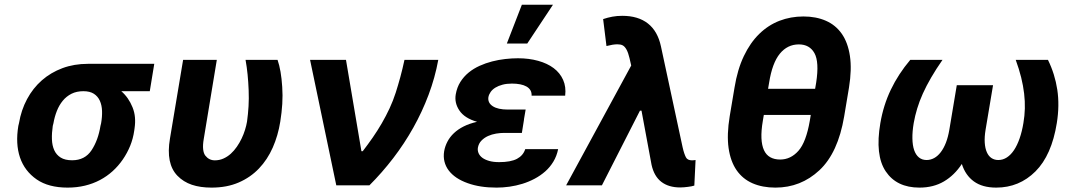

<svg xmlns="http://www.w3.org/2000/svg" viewBox="-20 -806 4700 835"><path d="M59.7 -258.5 62.5 -269.9Q72.1 -327.4 97.7 -375Q123.2 -422.6 162.1 -456.7Q201 -490.8 251.6 -509.6Q302.2 -528.4 362.2 -528.4H650.9L631.4 -409.4H507.5Q539.4 -381.7 556.5 -339.1Q565 -317.8 566.9 -295.5Q568.9 -273.1 565.3 -248.6L563.9 -238.6Q558.9 -203.1 546.2 -171.9Q533.4 -140.6 514.2 -112.6Q495 -84.5 470 -61.8Q445 -39.1 414.8 -23.1Q384.6 -7.1 349.3 1.4Q313.9 9.9 274.1 9.9Q191.1 9.9 139.6 -25.6Q87 -62.1 66.9 -121.3Q46.9 -180.4 59.7 -258.5ZM293.7 -109Q349.4 -109 378.2 -152.7Q407 -196.4 416.9 -258.5L419.7 -269.9Q424.7 -298.3 423.8 -323.5Q422.9 -348.7 414.2 -367.9Q405.5 -387.1 388.1 -398.3Q370.7 -409.4 342.7 -409.4Q313.2 -409.4 291 -398.3Q268.8 -387.1 253 -367.9Q237.2 -348.7 227.3 -323.5Q217.3 -298.3 212.4 -269.9L209.5 -258.5Q204.9 -227.6 205.8 -200.5Q206.7 -173.3 215.9 -152.9Q225.1 -132.5 244 -120.7Q262.8 -109 293.7 -109Z M719.1 -203.1 776.3 -545.5H922.9L866.1 -201.7Q861.5 -175.1 863.5 -157Q865.4 -138.8 873.2 -128.9Q889.2 -108.7 914.4 -108.7Q934.3 -108.7 951.7 -116.5Q969.1 -124.3 983.7 -137.4Q998.2 -150.6 1010.1 -167.8Q1022 -185 1030.9 -203.7Q1039.8 -222.3 1045.6 -241.3Q1051.5 -260.3 1054.3 -277Q1058.9 -310.4 1060.9 -343.8Q1062.9 -377.1 1061.4 -413.7Q1060 -449.2 1056.8 -481.7Q1053.6 -514.2 1047.9 -545.5H1187.1Q1202.8 -500.7 1207.4 -427.9Q1209.9 -391.3 1207.6 -354Q1205.3 -316.8 1198.9 -277Q1189.3 -216.6 1166.2 -164.2Q1143.1 -111.9 1106.2 -73.2Q1069.2 -34.4 1017.9 -12.3Q966.6 9.9 899.9 9.9Q850.9 9.9 814.3 -2.5Q777.7 -14.9 751.8 -41.5Q700.6 -94.1 719.1 -203.1Z M1328.5 -545.5H1484.7L1551.8 -148.4H1557.5Q1579.9 -177.6 1600.9 -207.7Q1621.8 -237.9 1640.3 -269.7Q1658.7 -301.5 1674.2 -334.7Q1689.6 -367.9 1701 -403.1Q1711.3 -435.4 1720.9 -470.5Q1730.5 -505.7 1739 -545.5H1886Q1871.8 -468 1843.9 -393.8Q1816.1 -319.6 1777.3 -250.5Q1738.6 -181.5 1690.3 -118.4Q1642 -55.4 1586.6 0H1442.5Z M1911.6 -148.4Q1915.5 -170.5 1926 -190.3Q1936.4 -210.2 1954 -226.9Q1971.6 -243.6 1996.6 -256.2Q2021.7 -268.8 2054.7 -276.3Q2000.4 -291.9 1978 -325.3Q1955.6 -358.3 1962 -395.6Q1967.3 -426.1 1982.1 -449.6Q1996.8 -473 2018.1 -490.4Q2039.4 -507.8 2065.7 -519.7Q2092 -531.6 2120.4 -538.9Q2148.8 -546.2 2177.6 -549.4Q2206.3 -552.6 2232.6 -552.6Q2280.5 -552.6 2320.3 -541.5Q2360.1 -530.5 2387.8 -509.8Q2415.5 -489 2429 -458.6Q2442.5 -428.3 2437.9 -389.9H2291.9Q2292.6 -403.4 2286.8 -413.4Q2280.9 -423.3 2269.7 -429.7Q2258.5 -436.1 2242.4 -439.3Q2226.2 -442.5 2206.3 -442.5Q2183.6 -442.5 2165.5 -437.7Q2147.4 -432.9 2134.4 -424.9Q2121.4 -416.9 2113.8 -406.1Q2106.2 -395.2 2104 -383.5Q2100.5 -359 2122.7 -344.3Q2144.9 -329.5 2188.9 -329.5H2266L2258.5 -285.9H2258.9L2249.6 -228H2172.2Q2156.2 -228 2137.6 -225Q2119 -221.9 2102.5 -214.5Q2085.9 -207 2073.7 -194.4Q2061.4 -181.8 2058.2 -163Q2056.5 -150.9 2061.4 -139.6Q2066.4 -128.2 2077.9 -119.7Q2089.5 -111.2 2107.8 -106Q2126.1 -100.9 2150.6 -100.9Q2201 -100.9 2228.2 -115.2Q2255.3 -129.6 2264.2 -157.3H2407.3Q2401.3 -127.5 2386.7 -103.3Q2372.2 -79.2 2351.4 -60.7Q2330.6 -42.3 2305.2 -28.8Q2279.8 -15.3 2252.1 -6.7Q2224.4 1.8 2195.7 5.9Q2166.9 9.9 2139.6 9.9Q2103 9.9 2072.1 5.1Q2041.2 0.4 2013.5 -9.6Q1986.5 -19.2 1965.7 -33Q1945 -46.9 1931.6 -64.5Q1918.3 -82 1913 -103.2Q1907.7 -124.3 1911.6 -148.4ZM2184.3 -616.8 2249.6 -785.5H2384.9L2273.1 -616.8Z M2725.1 -521 2717.7 -553.3Q2707 -599.1 2687.5 -609Q2679 -613.3 2664.8 -613.3Q2646.3 -613.3 2617.5 -605.8L2603 -723Q2623.2 -729.8 2643.3 -733.5Q2663.4 -737.2 2686.1 -737.2Q2755.3 -737.2 2797.8 -703.8Q2840.2 -670.5 2854.4 -604.4L2948.5 -166.2Q2952.1 -150.2 2955.8 -139.4Q2959.5 -128.6 2963.1 -121.8Q2969.8 -108.7 2989.7 -108.7Q2993.3 -108.7 2997.5 -109.2Q3001.8 -109.7 3005 -110.1L2999.6 1.1Q2994.3 2.8 2987 4.3Q2979.8 5.7 2971.4 6.7Q2963.1 7.8 2954.5 8.5Q2946 9.2 2938.2 9.2Q2887.8 9.2 2856.2 -15.1Q2824.6 -39.4 2813.6 -89.1L2769.9 -324.6H2763.1L2597.7 0H2442.1Z M3153.4 -300.1 3174.4 -425.1Q3187.1 -503.6 3214.8 -561.8Q3242.5 -620 3281.8 -658.4Q3321 -696.7 3369.9 -715.6Q3418.7 -734.4 3474.1 -734.4Q3529.1 -734.4 3571.7 -715.7Q3614.3 -697.1 3641 -658.9Q3667.6 -620.7 3676.3 -562.5Q3685 -504.3 3672.2 -425.1L3651.3 -300.1Q3624.6 -141.3 3543.7 -65.7Q3462.7 9.9 3352.3 9.9Q3296.2 9.9 3253.2 -8.7Q3210.2 -27.3 3183.6 -65.5Q3157 -103.7 3148.6 -162.1Q3140.3 -220.5 3153.4 -300.1ZM3372.9 -112.2Q3418.7 -112.2 3452.4 -150.2Q3485.8 -187.9 3501.8 -280.9L3506 -306.1H3301.8L3297.6 -280.9Q3290.1 -237.2 3291.5 -205.3Q3293 -173.3 3302.6 -152.7Q3312.1 -132.1 3329.9 -122.2Q3347.7 -112.2 3372.9 -112.2ZM3524.9 -419.7 3529.5 -446.7Q3543.3 -536.6 3522 -574.9Q3500.7 -612.9 3454.2 -612.9Q3404.5 -612.9 3371.4 -572.4Q3338.4 -532 3324.9 -446.7L3320.3 -419.7Z M3808.6 -270.6Q3821.7 -348 3854.2 -416Q3886.7 -484 3938.6 -545.5H4078.8Q4050.8 -505.3 4029.7 -468.9Q4008.5 -432.5 3993.4 -399Q3978.3 -365.4 3968.8 -333.8Q3959.2 -302.2 3953.8 -271.3Q3947.4 -234 3948 -204Q3948.5 -174 3955.6 -153.2Q3962.7 -132.5 3976.4 -121.3Q3990.1 -110.1 4009.6 -110.1Q4027 -110.1 4042.6 -118.6Q4058.2 -127.1 4071.2 -144Q4084.2 -160.9 4093.8 -185.5Q4103.3 -210.2 4108.7 -242.2L4141 -435.4H4298.7L4266.3 -242.2Q4261 -210.2 4262.6 -185.5Q4264.2 -160.9 4271.7 -144Q4279.1 -127.1 4291.9 -118.6Q4304.7 -110.1 4321.7 -110.1Q4341.6 -110.1 4358.8 -121.3Q4376.1 -132.5 4389.9 -153.2Q4403.8 -174 4414.2 -204Q4424.7 -234 4430.8 -271.3Q4436.1 -302.2 4437 -333.8Q4437.9 -365.4 4433.9 -399.1Q4430 -432.9 4421 -469.3Q4411.9 -505.7 4397.4 -545.5H4537.6Q4567.8 -484 4578.1 -416Q4588.4 -348 4576 -270.6Q4553.6 -131 4483.3 -60.7Q4412.6 9.9 4312.5 9.9Q4252.5 9.9 4215.4 -17Q4178.3 -44 4163 -93Q4130.7 -43.7 4085 -16.9Q4039.4 9.9 3978.7 9.9Q3879.3 9.9 3832 -60.7Q3784.8 -131 3808.6 -270.6Z"/></svg>

Font: Inter P
Style: Bold Italic
Weight: 700
Italic angle: 9.39999°
Designer: Rasmus Andersson
Foundry: rsms
Version: Version 3.018;git-588b23468